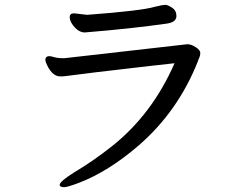

<svg xmlns="http://www.w3.org/2000/svg" viewBox="-20 -735 1040 804"><path d="M249 48.8Q230 48.8 230 39.1Q230 24.9 289.1 -12.2Q371.1 -61 446.8 -121.1Q616.7 -254.9 710.9 -470.2Q666 -465.8 387.7 -433.1Q264.2 -418 255.6 -416.5Q247.1 -415 232.9 -415Q200.7 -415 178.7 -459Q169.9 -476.1 169.9 -484.9Q169.9 -498 184.1 -500Q193.8 -500 207.3 -495.6Q220.7 -491.2 249 -491.2L764.2 -549.8Q780.8 -549.8 799.8 -537.4Q818.8 -524.9 818.8 -513.2Q818.8 -502 814.9 -494.4Q811 -486.8 808.1 -477.1Q726.1 -270 562 -127Q435.1 -17.1 310.1 30.8Q261.7 48.8 249 48.8ZM335 -599.1Q306.2 -599.1 281.7 -634.8Q272 -649.9 272 -663.1Q272 -679.2 290 -679.2L344.7 -672.9Q573.7 -689.9 629.9 -707Q662.1 -714.8 672.1 -714.8Q682.1 -714.8 700.4 -702.9Q718.8 -690.9 718.8 -668Q718.8 -642.1 678.7 -636.2Q531.7 -615.2 335 -599.1Z"/></svg>

Font: LXGW WenKai GB Screen
Style: Regular
Weight: 400
Designer: LXGW / Fontworks Inc.
Foundry: LXGW / Fontworks Inc.
Version: Version 1.321;February 19, 2024;FontCreator 14.0.0.2901 64-b